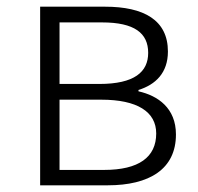

<svg xmlns="http://www.w3.org/2000/svg" viewBox="-20 -554 592 574"><path d="M100 0H302C426 0 506 -48 506 -152C506 -231 452 -268 394 -281V-285C445 -301 482 -336 482 -400C482 -494 410 -534 294 -534H100ZM158 -303V-487H285C382 -487 423 -455 423 -396C423 -339 382 -303 277 -303ZM158 -46V-256H283C390 -256 447 -220 447 -155C447 -84 395 -46 291 -46Z"/></svg>

Font: Noto Sans KR Light
Style: Regular
Weight: 300
Designer: Ryoko NISHIZUKA 西塚涼子 (kana, bopomofo & ideographs); Paul D. Hunt (Latin, Greek & Cyrillic); Sandoll Communications 산돌커뮤니
Foundry: Adobe
Version: Version 2.004;hotconv 1.0.118;makeotfexe 2.5.65603